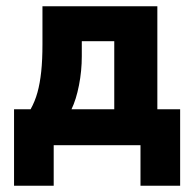

<svg xmlns="http://www.w3.org/2000/svg" viewBox="-20 -465 613 615"><path d="M25 130V-115H78Q92 -140 100 -169Q108 -198 112 -235.5Q116 -273 116 -323V-445H484V-115H557V130H430V0H152V130ZM209 -115H346V-333H242V-285Q242 -238 233 -192Q224 -146 209 -115Z"/></svg>

Font: Nunito Sans 12pt ExtraLight
Style: Weight 830 Width 84 Optical size 12.0 YTLC 445
Weight: 830
Width: 4
Designer: Vernon Adams
Foundry: Vernon Adams
Version: Version 3.101;gftools[0.9.27]